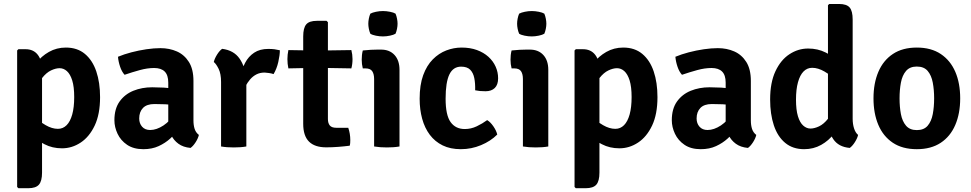

<svg xmlns="http://www.w3.org/2000/svg" viewBox="-20 -756 5012 991"><path d="M112 -502Q152.5 -502 174.8 -473.5Q197 -445 197 -395V135Q197 178.5 181 197Q165 215.5 125.5 215.5H75L68.5 209V-495.5L75 -502ZM496.5 -254.5Q496.5 -166.5 468.8 -108Q441 -49.5 396.2 -20Q351.5 9.5 300 9.5Q250 9.5 209.8 -11.5Q169.5 -32.5 136 -55L154.5 -151.5Q183.5 -128.5 216 -109.8Q248.5 -91 279 -91Q305 -91 323.8 -109.8Q342.5 -128.5 352.8 -165.2Q363 -202 363 -255Q363 -308 352.8 -340.8Q342.5 -373.5 325.5 -388.8Q308.5 -404 287.5 -404Q267.5 -404 243.2 -392.5Q219 -381 197.2 -353.2Q175.5 -325.5 162 -276L134 -359Q141 -396 167 -430.8Q193 -465.5 232.5 -488Q272 -510.5 320 -510.5Q379 -510.5 418.2 -477.8Q457.5 -445 477 -387.5Q496.5 -330 496.5 -254.5Z M570.5 -135.5Q570.5 -194.5 597.2 -232Q624 -269.5 668.2 -287.5Q712.5 -305.5 765.5 -305.5Q790.5 -305.5 825.2 -303.8Q860 -302 889 -295.5V-211Q865 -216.5 833.2 -217.8Q801.5 -219 777 -219Q737.5 -219 718 -198.8Q698.5 -178.5 698.5 -144.5Q698.5 -119 713.5 -102Q728.5 -85 755 -85Q788 -85 823.8 -108.5Q859.5 -132 884 -175L903 -86Q884 -64 858.5 -40.8Q833 -17.5 798.8 -1.8Q764.5 14 720 14Q669.5 14 636.2 -8.5Q603 -31 586.8 -65.5Q570.5 -100 570.5 -135.5ZM1006.5 -59.5Q1002.5 -42 989.8 -22Q977 -2 963.5 7.5Q925.5 4 901 -14Q876.5 -32 864.2 -57.8Q852 -83.5 848.5 -110V-329.5Q848.5 -368.5 830 -386.8Q811.5 -405 775.5 -405Q740.5 -405 701.5 -394.2Q662.5 -383.5 623 -370Q608.5 -386 599.8 -412Q591 -438 589 -463Q620 -476 658.2 -486Q696.5 -496 735.8 -501.8Q775 -507.5 808 -507.5Q854.5 -507.5 893 -490.5Q931.5 -473.5 955 -436.2Q978.5 -399 978.5 -338.5V-134.5Q978.5 -110 984.5 -91Q990.5 -72 1006.5 -59.5Z M1424.5 -496.5Q1424.5 -472 1416.5 -436.5Q1408.5 -401 1392 -373.5Q1380.5 -377.5 1369 -379Q1357.5 -380.5 1346 -381.5Q1322 -381.5 1303.5 -372Q1285 -362.5 1271 -346.2Q1257 -330 1246 -308.5Q1235 -287 1226.5 -263L1210 -284Q1212 -322.5 1220.2 -361.2Q1228.5 -400 1245.5 -432.2Q1262.5 -464.5 1291.8 -484Q1321 -503.5 1364.5 -503.5Q1383 -503.5 1396.5 -501.8Q1410 -500 1424.5 -496.5ZM1083.5 -436Q1087.5 -453.5 1100.2 -474Q1113 -494.5 1126.5 -504Q1186.5 -496.5 1216.5 -453.5Q1246.5 -410.5 1251.5 -343V0Q1238 2.5 1221 3.8Q1204 5 1186.5 5Q1169.5 5 1152.2 3.8Q1135 2.5 1121 0V-332.5Q1121 -375 1108.5 -400.5Q1096 -426 1083.5 -436Z M1545 -568Q1545 -611.5 1560.5 -630Q1576 -648.5 1615.5 -648.5H1665.5L1672.5 -641.5V-141.5Q1672.5 -120.5 1682.2 -108.5Q1692 -96.5 1715.5 -96.5H1777.5Q1788 -66 1788 -33Q1788 -26 1787.5 -18.2Q1787 -10.5 1785 -4Q1758.5 -0.5 1726.2 2Q1694 4.5 1664 4.5Q1604.5 4.5 1574.8 -25.2Q1545 -55 1545 -117ZM1793.5 -497.5Q1799.5 -474.5 1799.5 -451Q1799.5 -425 1793.5 -403L1618 -406L1468.5 -403Q1463.5 -426 1463.5 -451Q1463.5 -473.5 1468.5 -497.5L1621 -495Z M2042 0Q2028.5 2.5 2011.2 3.8Q1994 5 1977 5Q1960 5 1942.8 3.8Q1925.5 2.5 1911 0V-348Q1911 -374 1901.2 -388.5Q1891.5 -403 1866 -403H1852.5Q1847 -425 1847 -448Q1847 -459.5 1848.2 -471.5Q1849.5 -483.5 1852.5 -495.5Q1873.5 -498 1894.2 -499Q1915 -500 1929 -500H1946.5Q1991 -500 2016.5 -472Q2042 -444 2042 -395.5ZM1881 -633.5Q1881 -646 1883.8 -660Q1886.5 -674 1891.5 -685.5Q1902.5 -691.5 1920.8 -695.2Q1939 -699 1956.5 -699Q1974 -699 1993 -695.2Q2012 -691.5 2021.5 -685.5Q2026.5 -674 2029.2 -659.8Q2032 -645.5 2032 -633.5Q2032 -621.5 2029.2 -607.5Q2026.5 -593.5 2021.5 -582Q2012 -576 1993 -572Q1974 -568 1956.5 -568Q1939 -568 1920.2 -571.8Q1901.5 -575.5 1891.5 -582Q1886.5 -593.5 1883.8 -607.5Q1881 -621.5 1881 -633.5Z M2432.5 -290Q2433.5 -325.5 2428 -353Q2422.5 -380.5 2406.8 -396.2Q2391 -412 2360 -412Q2319 -412 2299.5 -371.8Q2280 -331.5 2280 -246.5Q2280 -161.5 2305.8 -125.8Q2331.5 -90 2379 -90Q2411 -90 2440.5 -104Q2470 -118 2494.5 -136Q2511 -126.5 2526.5 -104Q2542 -81.5 2546.5 -61.5Q2512.5 -27.5 2462.8 -6.8Q2413 14 2358.5 14Q2304.5 14 2264.8 -5.5Q2225 -25 2198.5 -60.2Q2172 -95.5 2159 -143Q2146 -190.5 2146 -246.5Q2146 -317.5 2164.2 -367.8Q2182.5 -418 2213.8 -449.5Q2245 -481 2283.8 -495.8Q2322.5 -510.5 2362.5 -510.5Q2406.5 -510.5 2441.5 -497.8Q2476.5 -485 2501 -462.8Q2525.5 -440.5 2538.2 -412Q2551 -383.5 2551 -352Q2551 -318.5 2533.8 -301.8Q2516.5 -285 2486 -285Q2469.5 -285 2457.2 -286.2Q2445 -287.5 2432.5 -290Z M2810 0Q2796.5 2.5 2779.2 3.8Q2762 5 2745 5Q2728 5 2710.8 3.8Q2693.5 2.5 2679 0V-348Q2679 -374 2669.2 -388.5Q2659.5 -403 2634 -403H2620.5Q2615 -425 2615 -448Q2615 -459.5 2616.2 -471.5Q2617.5 -483.5 2620.5 -495.5Q2641.5 -498 2662.2 -499Q2683 -500 2697 -500H2714.5Q2759 -500 2784.5 -472Q2810 -444 2810 -395.5ZM2649 -633.5Q2649 -646 2651.8 -660Q2654.5 -674 2659.5 -685.5Q2670.5 -691.5 2688.8 -695.2Q2707 -699 2724.5 -699Q2742 -699 2761 -695.2Q2780 -691.5 2789.5 -685.5Q2794.5 -674 2797.2 -659.8Q2800 -645.5 2800 -633.5Q2800 -621.5 2797.2 -607.5Q2794.5 -593.5 2789.5 -582Q2780 -576 2761 -572Q2742 -568 2724.5 -568Q2707 -568 2688.2 -571.8Q2669.5 -575.5 2659.5 -582Q2654.5 -593.5 2651.8 -607.5Q2649 -621.5 2649 -633.5Z M2989 -502Q3029.5 -502 3051.8 -473.5Q3074 -445 3074 -395V135Q3074 178.5 3058 197Q3042 215.5 3002.5 215.5H2952L2945.5 209V-495.5L2952 -502ZM3373.5 -254.5Q3373.5 -166.5 3345.8 -108Q3318 -49.5 3273.2 -20Q3228.5 9.5 3177 9.5Q3127 9.5 3086.8 -11.5Q3046.5 -32.5 3013 -55L3031.5 -151.5Q3060.5 -128.5 3093 -109.8Q3125.5 -91 3156 -91Q3182 -91 3200.8 -109.8Q3219.5 -128.5 3229.8 -165.2Q3240 -202 3240 -255Q3240 -308 3229.8 -340.8Q3219.5 -373.5 3202.5 -388.8Q3185.5 -404 3164.5 -404Q3144.5 -404 3120.2 -392.5Q3096 -381 3074.2 -353.2Q3052.5 -325.5 3039 -276L3011 -359Q3018 -396 3044 -430.8Q3070 -465.5 3109.5 -488Q3149 -510.5 3197 -510.5Q3256 -510.5 3295.2 -477.8Q3334.5 -445 3354 -387.5Q3373.5 -330 3373.5 -254.5Z M3447.5 -135.5Q3447.5 -194.5 3474.2 -232Q3501 -269.5 3545.2 -287.5Q3589.5 -305.5 3642.5 -305.5Q3667.5 -305.5 3702.2 -303.8Q3737 -302 3766 -295.5V-211Q3742 -216.5 3710.2 -217.8Q3678.5 -219 3654 -219Q3614.5 -219 3595 -198.8Q3575.5 -178.5 3575.5 -144.5Q3575.5 -119 3590.5 -102Q3605.5 -85 3632 -85Q3665 -85 3700.8 -108.5Q3736.5 -132 3761 -175L3780 -86Q3761 -64 3735.5 -40.8Q3710 -17.5 3675.8 -1.8Q3641.5 14 3597 14Q3546.5 14 3513.2 -8.5Q3480 -31 3463.8 -65.5Q3447.5 -100 3447.5 -135.5ZM3883.5 -59.5Q3879.5 -42 3866.8 -22Q3854 -2 3840.5 7.5Q3802.5 4 3778 -14Q3753.5 -32 3741.2 -57.8Q3729 -83.5 3725.5 -110V-329.5Q3725.5 -368.5 3707 -386.8Q3688.5 -405 3652.5 -405Q3617.5 -405 3578.5 -394.2Q3539.5 -383.5 3500 -370Q3485.5 -386 3476.8 -412Q3468 -438 3466 -463Q3497 -476 3535.2 -486Q3573.5 -496 3612.8 -501.8Q3652 -507.5 3685 -507.5Q3731.5 -507.5 3770 -490.5Q3808.5 -473.5 3832 -436.2Q3855.5 -399 3855.5 -338.5V-134.5Q3855.5 -110 3861.5 -91Q3867.5 -72 3883.5 -59.5Z M4381 -142.5Q4381 -116 4388 -93.8Q4395 -71.5 4409 -59.5Q4405 -42 4392.2 -22Q4379.5 -2 4366 7.5Q4308 2.5 4280.8 -38Q4253.5 -78.5 4253.5 -134V-729L4260 -735.5H4310.5Q4350 -735.5 4365.5 -717.2Q4381 -699 4381 -655ZM3955 -242.5Q3955 -330 3982.5 -388.5Q4010 -447 4054.8 -476.2Q4099.5 -505.5 4151 -505.5Q4201 -505.5 4241.2 -485.2Q4281.5 -465 4315.5 -442L4297 -345Q4268 -368 4235.2 -387Q4202.5 -406 4172 -406Q4146 -406 4127.5 -387.2Q4109 -368.5 4098.8 -331.8Q4088.5 -295 4088.5 -241.5Q4088.5 -189 4098.5 -156Q4108.5 -123 4125.8 -107.8Q4143 -92.5 4163 -92.5Q4183.5 -92.5 4207.8 -104Q4232 -115.5 4254 -143.5Q4276 -171.5 4288.5 -220L4317 -137.5Q4310 -100 4284 -65.2Q4258 -30.5 4218.5 -8.2Q4179 14 4130.5 14Q4072 14 4032.8 -18.5Q3993.5 -51 3974.2 -109Q3955 -167 3955 -242.5Z M4936 -248.5Q4936 -170 4910.5 -110.8Q4885 -51.5 4835.2 -18.8Q4785.5 14 4712 14Q4638 14 4588.2 -19.2Q4538.5 -52.5 4513.5 -111.5Q4488.5 -170.5 4488.5 -248.5Q4488.5 -326.5 4513.8 -385.5Q4539 -444.5 4588.8 -477.5Q4638.5 -510.5 4712 -510.5Q4786 -510.5 4835.8 -477.2Q4885.5 -444 4910.8 -385.2Q4936 -326.5 4936 -248.5ZM4623 -248.5Q4623 -204.5 4630 -167.2Q4637 -130 4656.5 -107.2Q4676 -84.5 4712 -84.5Q4749 -84.5 4768.2 -107.2Q4787.5 -130 4794.5 -167.2Q4801.5 -204.5 4801.5 -248.5Q4801.5 -292 4794.5 -329.5Q4787.5 -367 4768.2 -389.8Q4749 -412.5 4712 -412.5Q4676 -412.5 4656.5 -389.8Q4637 -367 4630 -329.5Q4623 -292 4623 -248.5Z"/></svg>

Font: Signika SemiBold
Style: Regular
Weight: 600
Designer: Anna Giedry
Foundry: Anna Giedry
Version: Version 2.001